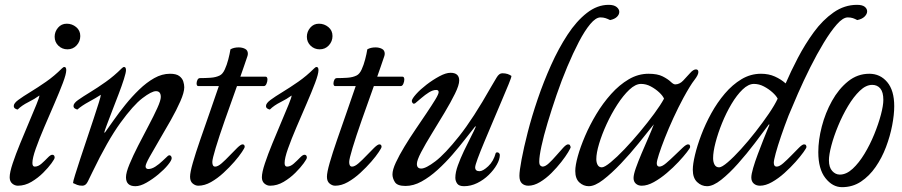

<svg xmlns="http://www.w3.org/2000/svg" viewBox="-20 -755 3731 794"><path d="M254 -465Q254 -449 240 -412Q226 -375 205 -326.5Q184 -278 163 -229Q142 -180 128 -140.5Q114 -101 114 -81Q114 -66 124 -66Q138 -66 152 -78.5Q166 -91 177.5 -103Q189 -115 196 -115Q206 -115 206 -103Q206 -98 193 -80Q180 -62 158.5 -40.5Q137 -19 110 -3Q83 13 54 13Q41 13 30.5 4Q20 -5 20 -22Q20 -42 32.5 -79.5Q45 -117 63.5 -162Q82 -207 100 -249.5Q118 -292 130.5 -322.5Q143 -353 143 -360Q124 -346 97 -332.5Q70 -319 53 -302Q47 -303 42 -306.5Q37 -310 37 -317Q37 -328 56 -342Q75 -356 105.5 -374.5Q136 -393 170.5 -417Q205 -441 236 -472Q242 -478 246 -478Q254 -478 254 -465ZM259 -551Q237 -551 221.5 -566Q206 -581 206 -603Q206 -624 220 -640.5Q234 -657 256 -657Q278 -657 295 -643Q312 -629 312 -606Q312 -584 297 -567.5Q282 -551 259 -551Z M501 -465Q501 -455 492.5 -428Q484 -401 471 -367Q458 -333 445 -299.5Q432 -266 422.5 -240.5Q413 -215 411 -207H414Q429 -228 450.5 -258.5Q472 -289 498.5 -322Q525 -355 555.5 -384.5Q586 -414 618 -432Q650 -450 683 -450Q709 -450 721.5 -440.5Q734 -431 738 -418Q742 -405 742 -394Q742 -373 726 -336.5Q710 -300 686 -257.5Q662 -215 638 -174.5Q614 -134 598 -105Q582 -76 582 -67Q582 -61 585.5 -58.5Q589 -56 593 -56Q607 -56 622.5 -66Q638 -76 652 -89.5Q666 -103 675 -111Q679 -113 680 -113Q685 -113 687.5 -109Q690 -105 690 -101Q690 -92 674.5 -73Q659 -54 635 -34Q611 -14 585.5 0.5Q560 15 540 15Q501 15 501 -22Q501 -41 515.5 -76Q530 -111 551.5 -153Q573 -195 594.5 -235.5Q616 -276 630.5 -308Q645 -340 645 -354Q645 -378 625 -378Q607 -378 569 -349Q531 -320 478 -247Q425 -174 362 -43Q352 -23 343.5 -5Q335 13 321 13Q308 13 299 9.5Q290 6 282 2Q282 -4 290.5 -31.5Q299 -59 312 -98.5Q325 -138 339.5 -181Q354 -224 367 -263.5Q380 -303 388.5 -330Q397 -357 397 -363Q377 -350 347.5 -334Q318 -318 300 -302Q295 -303 289.5 -306.5Q284 -310 284 -317Q284 -328 303 -341.5Q322 -355 352.5 -373.5Q383 -392 417.5 -416.5Q452 -441 483 -472Q489 -478 493 -478Q501 -478 501 -465Z M960 -399Q933 -324 909.5 -257Q886 -190 872 -143.5Q858 -97 858 -85Q858 -66 870 -66Q881 -66 897 -80Q913 -94 930 -112Q947 -130 961.5 -144Q976 -158 983 -158Q992 -158 992 -147Q992 -144 980.5 -126.5Q969 -109 949 -86Q929 -63 904 -40Q879 -17 852.5 -2Q826 13 800 13Q788 13 777 4Q766 -5 766 -24Q766 -42 777.5 -82Q789 -122 807.5 -175.5Q826 -229 846.5 -287.5Q867 -346 885 -399H800Q796 -399 794.5 -402.5Q793 -406 793 -410Q793 -417 796.5 -424.5Q800 -432 807 -432Q829 -432 851 -433.5Q873 -435 889 -443Q901 -449 909.5 -467.5Q918 -486 924 -509Q930 -532 933 -551Q947 -559 967 -559Q982 -559 993.5 -553Q1005 -547 1005 -533Q1005 -530 1004.5 -527.5Q1004 -525 1003 -522Q996 -502 989 -481Q982 -460 974 -438H1078Q1086 -438 1086 -426Q1086 -418 1082 -408.5Q1078 -399 1071 -399Z M1297 -465Q1297 -449 1283 -412Q1269 -375 1248 -326.5Q1227 -278 1206 -229Q1185 -180 1171 -140.5Q1157 -101 1157 -81Q1157 -66 1167 -66Q1181 -66 1195 -78.5Q1209 -91 1220.5 -103Q1232 -115 1239 -115Q1249 -115 1249 -103Q1249 -98 1236 -80Q1223 -62 1201.5 -40.5Q1180 -19 1153 -3Q1126 13 1097 13Q1084 13 1073.5 4Q1063 -5 1063 -22Q1063 -42 1075.5 -79.5Q1088 -117 1106.5 -162Q1125 -207 1143 -249.5Q1161 -292 1173.5 -322.5Q1186 -353 1186 -360Q1167 -346 1140 -332.5Q1113 -319 1096 -302Q1090 -303 1085 -306.5Q1080 -310 1080 -317Q1080 -328 1099 -342Q1118 -356 1148.5 -374.5Q1179 -393 1213.5 -417Q1248 -441 1279 -472Q1285 -478 1289 -478Q1297 -478 1297 -465ZM1302 -551Q1280 -551 1264.5 -566Q1249 -581 1249 -603Q1249 -624 1263 -640.5Q1277 -657 1299 -657Q1321 -657 1338 -643Q1355 -629 1355 -606Q1355 -584 1340 -567.5Q1325 -551 1302 -551Z M1526 -399Q1499 -324 1475.5 -257Q1452 -190 1438 -143.5Q1424 -97 1424 -85Q1424 -66 1436 -66Q1447 -66 1463 -80Q1479 -94 1496 -112Q1513 -130 1527.5 -144Q1542 -158 1549 -158Q1558 -158 1558 -147Q1558 -144 1546.5 -126.5Q1535 -109 1515 -86Q1495 -63 1470 -40Q1445 -17 1418.5 -2Q1392 13 1366 13Q1354 13 1343 4Q1332 -5 1332 -24Q1332 -42 1343.5 -82Q1355 -122 1373.5 -175.5Q1392 -229 1412.5 -287.5Q1433 -346 1451 -399H1366Q1362 -399 1360.5 -402.5Q1359 -406 1359 -410Q1359 -417 1362.5 -424.5Q1366 -432 1373 -432Q1395 -432 1417 -433.5Q1439 -435 1455 -443Q1467 -449 1475.5 -467.5Q1484 -486 1490 -509Q1496 -532 1499 -551Q1513 -559 1533 -559Q1548 -559 1559.5 -553Q1571 -547 1571 -533Q1571 -530 1570.5 -527.5Q1570 -525 1569 -522Q1562 -502 1555 -481Q1548 -460 1540 -438H1644Q1652 -438 1652 -426Q1652 -418 1648 -408.5Q1644 -399 1637 -399Z M1863 -20Q1863 -42 1873.5 -71Q1884 -100 1898.5 -130.5Q1913 -161 1927 -188Q1941 -215 1948 -232H1945Q1928 -211 1904 -180Q1880 -149 1851 -115.5Q1822 -82 1789.5 -52.5Q1757 -23 1723.5 -4.5Q1690 14 1657 14Q1623 14 1613 -2Q1603 -18 1603 -34Q1603 -53 1617 -83Q1631 -113 1652.5 -148.5Q1674 -184 1698.5 -220Q1723 -256 1744.5 -288Q1766 -320 1780 -343Q1794 -366 1794 -374Q1794 -383 1784 -383Q1770 -383 1754 -373Q1738 -363 1723 -350Q1708 -337 1697 -328Q1693 -326 1692 -326Q1688 -326 1685.5 -330Q1683 -334 1683 -338Q1684 -347 1701 -366Q1718 -385 1744 -405Q1770 -425 1797 -439.5Q1824 -454 1843 -454Q1879 -454 1879 -422Q1879 -403 1861.5 -367.5Q1844 -332 1818 -288.5Q1792 -245 1765.5 -202Q1739 -159 1721.5 -125.5Q1704 -92 1704 -77Q1704 -58 1722 -58Q1741 -58 1780.5 -88Q1820 -118 1878.5 -191.5Q1937 -265 2011 -396Q2023 -416 2033.5 -434Q2044 -452 2057 -452Q2070 -452 2079 -449Q2088 -446 2095 -441Q2095 -435 2083.5 -407Q2072 -379 2055 -339Q2038 -299 2019 -254Q2000 -209 1983 -168.5Q1966 -128 1955.5 -99.5Q1945 -71 1945 -63Q1945 -47 1963 -47Q1977 -47 1999 -67.5Q2021 -88 2030 -122Q2030 -122 2031.5 -123.5Q2033 -125 2036 -125Q2041 -125 2044 -121.5Q2047 -118 2047 -114Q2047 -96 2034.5 -74Q2022 -52 2001 -31.5Q1980 -11 1953.5 2Q1927 15 1899 15Q1878 15 1870.5 4Q1863 -7 1863 -20Z M2463 -683Q2444 -683 2421 -655.5Q2398 -628 2374 -582Q2350 -536 2326 -479Q2302 -422 2281.5 -362Q2261 -302 2244.5 -247Q2228 -192 2219 -150Q2210 -108 2210 -87Q2210 -74 2215 -70Q2220 -66 2224 -66Q2235 -66 2250 -80Q2265 -94 2280.5 -112Q2296 -130 2309 -144Q2322 -158 2329 -158Q2335 -158 2337 -154.5Q2339 -151 2340 -147Q2340 -143 2329.5 -125.5Q2319 -108 2301 -85Q2283 -62 2260.5 -39.5Q2238 -17 2213 -2Q2188 13 2165 13Q2149 13 2138.5 3.5Q2128 -6 2128 -28Q2128 -48 2137 -96Q2146 -144 2162.5 -208.5Q2179 -273 2203.5 -345Q2228 -417 2259 -486Q2290 -555 2327 -611.5Q2364 -668 2407 -701.5Q2450 -735 2497 -735Q2519 -735 2530 -726Q2541 -717 2541 -706Q2541 -695 2531.5 -685.5Q2522 -676 2503 -672Q2493 -677 2484 -680Q2475 -683 2463 -683Z M2858 -468Q2868 -468 2868 -457Q2868 -445 2851.5 -424Q2835 -403 2806 -350Q2785 -311 2765 -267.5Q2745 -224 2729.5 -184.5Q2714 -145 2705 -117Q2696 -89 2696 -80Q2696 -66 2707 -66Q2718 -66 2734.5 -80Q2751 -94 2769.5 -112Q2788 -130 2803 -144Q2818 -158 2825 -158Q2831 -158 2832.5 -154.5Q2834 -151 2834 -147Q2834 -143 2820.5 -125.5Q2807 -108 2785.5 -85Q2764 -62 2737.5 -39.5Q2711 -17 2684 -2Q2657 13 2634 13Q2619 13 2609.5 4.5Q2600 -4 2600 -19Q2600 -33 2609.5 -60Q2619 -87 2633 -120Q2647 -153 2661 -185Q2675 -217 2684 -241Q2657 -207 2621.5 -163Q2586 -119 2547.5 -78.5Q2509 -38 2474.5 -11.5Q2440 15 2415 15Q2393 15 2376 -0.5Q2359 -16 2359 -48Q2359 -71 2369.5 -109Q2380 -147 2399.5 -192.5Q2419 -238 2446 -283Q2473 -328 2507 -366Q2541 -404 2580 -427Q2619 -450 2662 -450Q2699 -450 2720.5 -439Q2742 -428 2753.5 -417Q2765 -406 2772 -406Q2790 -406 2805 -421.5Q2820 -437 2833.5 -452.5Q2847 -468 2858 -468ZM2631 -408Q2608 -408 2582.5 -384Q2557 -360 2532.5 -322Q2508 -284 2488.5 -241.5Q2469 -199 2457.5 -160.5Q2446 -122 2446 -97Q2446 -83 2451.5 -73Q2457 -63 2469 -63Q2480 -63 2505.5 -84Q2531 -105 2562.5 -138Q2594 -171 2626.5 -210Q2659 -249 2685.5 -285Q2712 -321 2726 -347Q2721 -359 2706 -373Q2691 -387 2671.5 -397.5Q2652 -408 2631 -408Z M3486 -683Q3466 -683 3440.5 -654Q3415 -625 3386.5 -578Q3358 -531 3330.5 -476Q3303 -421 3280 -368.5Q3257 -316 3241 -277Q3224 -233 3210 -192Q3196 -151 3188 -121.5Q3180 -92 3180 -82Q3180 -66 3192 -66Q3203 -66 3219 -80Q3235 -94 3252.5 -112Q3270 -130 3284 -144Q3298 -158 3305 -158Q3311 -158 3313 -154.5Q3315 -151 3315 -147Q3315 -143 3302.5 -125.5Q3290 -108 3269.5 -85Q3249 -62 3224 -39.5Q3199 -17 3172.5 -2Q3146 13 3123 13Q3107 13 3097 4Q3087 -5 3087 -21Q3087 -34 3094.5 -60Q3102 -86 3113.5 -116.5Q3125 -147 3136 -175Q3147 -203 3154.5 -221Q3162 -239 3162 -239L3160 -241Q3135 -207 3101.5 -163Q3068 -119 3032 -78.5Q2996 -38 2962.5 -11.5Q2929 15 2904 15Q2881 15 2863 -2Q2845 -19 2845 -53Q2845 -76 2854 -114Q2863 -152 2880 -197Q2897 -242 2921.5 -286.5Q2946 -331 2977.5 -368Q3009 -405 3046.5 -427.5Q3084 -450 3127 -450Q3159 -450 3184.5 -438.5Q3210 -427 3229 -410Q3250 -459 3279.5 -515.5Q3309 -572 3345.5 -622Q3382 -672 3427 -703.5Q3472 -735 3524 -735Q3546 -735 3556 -727Q3566 -719 3566 -708Q3566 -697 3555.5 -686.5Q3545 -676 3525 -672Q3516 -677 3507 -680Q3498 -683 3486 -683ZM3098 -408Q3075 -408 3051 -385Q3027 -362 3005 -325Q2983 -288 2966 -246Q2949 -204 2939 -165.5Q2929 -127 2929 -101Q2929 -85 2935 -74Q2941 -63 2954 -63Q2965 -63 2989.5 -84Q3014 -105 3044 -138Q3074 -171 3104.5 -210Q3135 -249 3159.5 -285Q3184 -321 3196 -347Q3190 -359 3174.5 -373Q3159 -387 3139 -397.5Q3119 -408 3098 -408Z M3462 19Q3423 19 3393.5 -18.5Q3364 -56 3364 -126Q3364 -176 3378.5 -232Q3393 -288 3420.5 -337.5Q3448 -387 3487 -418.5Q3526 -450 3575 -450Q3620 -450 3649 -415.5Q3678 -381 3678 -316Q3678 -281 3669.5 -236.5Q3661 -192 3644 -147Q3627 -102 3601 -64.5Q3575 -27 3540.5 -4Q3506 19 3462 19ZM3453 -33Q3480 -33 3506 -57Q3532 -81 3555 -119Q3578 -157 3595.5 -200Q3613 -243 3623 -281Q3633 -319 3633 -342Q3633 -374 3620.5 -389Q3608 -404 3587 -404Q3561 -404 3535.5 -379.5Q3510 -355 3487 -316.5Q3464 -278 3446 -234.5Q3428 -191 3418 -153Q3408 -115 3408 -92Q3408 -63 3421.5 -48Q3435 -33 3453 -33Z"/></svg>

Font: Sedan
Style: Italic
Weight: 400
Italic angle: -13.8°
Designer: Sebastian Salazar
Foundry: Sebastian Salazar
Version: Version 1.100; ttfautohint (v1.8.4.7-5d5b)